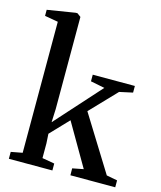

<svg xmlns="http://www.w3.org/2000/svg" viewBox="-120 -906 833 993"><g transform="rotate(15 296.0 -409.5)"><path d="M22.5 0V-37L83.5 -48.5V-750L12 -762.5V-795L161 -819H170.5L190 -804.5V-311L187 -240L404.5 -482L329 -497V-532.5H554.5V-497L483.5 -481.5L351 -343L534 -48L592 -37V0H352L351.5 -37L410.5 -48.5L279 -275L186.5 -178L189.5 -127.5V-48.5L255.5 -37V0Z"/></g></svg>

Font: Merriweather 72pt Medium
Style: Regular
Weight: 500
Version: Version 2.100